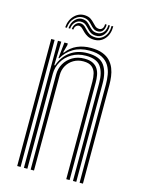

<svg xmlns="http://www.w3.org/2000/svg" viewBox="-114 -810 646 876"><g transform="rotate(15 209.5 -372.0)"><path d="M350.2 0V-464.8Q350.2 -487 346.5 -509.8Q342.8 -532.5 331.4 -551.6Q320 -570.8 297.6 -582.5Q275.2 -594.2 238.2 -594.2Q194.8 -594.2 163.1 -575.5Q131.5 -556.8 113.5 -524.5H109.8L117.8 -600H133.8V-591.8L123.8 -554.8H127.2Q148.2 -582.5 177.1 -595.1Q206 -607.8 242.2 -607.8Q275 -607.8 297.1 -599.2Q319.2 -590.8 332.9 -576.1Q346.5 -561.5 353.8 -543.2Q361 -525 363.5 -505.2Q366 -485.5 366 -467V0ZM55.5 0V-600H71.5V0ZM119 0V-450Q119 -477.5 132.4 -500.9Q145.8 -524.2 169.9 -538.5Q194 -552.8 226 -552.8Q251 -552.8 266.2 -544.8Q281.5 -536.8 289.5 -523.5Q297.5 -510.2 300.2 -493.9Q303 -477.5 303 -460.5V0H287.2V-459.8Q287.2 -480.8 282.8 -498.9Q278.2 -517 264.6 -528.2Q251 -539.5 224 -539.5Q199 -539.5 178.9 -527.9Q158.8 -516.2 147.1 -496.2Q135.5 -476.2 135.5 -451L134.8 0ZM87.2 0V-600H103L99.8 -488.2H103.5Q118.2 -531.5 152 -556.1Q185.8 -580.8 233.8 -580.5Q290.8 -580.2 312.6 -549.5Q334.5 -518.8 334.5 -464V0H318.8V-462.5Q318.8 -513.2 299 -540.2Q279.2 -567.2 229.5 -567.2Q190.8 -567.2 162.5 -550.1Q134.2 -533 118.9 -506.1Q103.5 -479.2 103.5 -449.2V0ZM103.2 -668Q106 -704 128.2 -725.6Q150.5 -747.2 180.2 -744Q195.2 -742.5 204.6 -736.1Q214 -729.8 221.1 -721.9Q228.2 -714 235.1 -708Q242 -702 251.5 -701.2Q263 -700 269.2 -707.6Q275.5 -715.2 275.2 -728.8H282.8Q283 -710 274.4 -698.9Q265.8 -687.8 249.5 -688.5Q237.8 -689.2 229.9 -695.2Q222 -701.2 215.1 -709Q208.2 -716.8 199.8 -723.4Q191.2 -730 178 -732Q153 -735.8 133.1 -717.2Q113.2 -698.8 111 -668ZM118.8 -668Q121 -695.5 137.1 -711.5Q153.2 -727.5 174.2 -724.5Q186.5 -723 194.9 -716.4Q203.2 -709.8 210.2 -701.9Q217.2 -694 225.5 -687.8Q233.8 -681.5 246.5 -680.5Q266 -679 278.4 -692.4Q290.8 -705.8 290.8 -728.8H298.2Q298.8 -700 283.9 -682.6Q269 -665.2 244.8 -667.2Q230.8 -668.2 221.6 -674.5Q212.5 -680.8 205.4 -688.8Q198.2 -696.8 190.5 -703.2Q182.8 -709.8 172 -711.2Q154.8 -713.5 141.4 -701.1Q128 -688.8 126.5 -668ZM134.2 -668Q135.8 -685.5 146.1 -695.5Q156.5 -705.5 170 -703.5Q179.5 -702 186.8 -695.6Q194 -689.2 201.2 -681.2Q208.5 -673.2 218.1 -667Q227.8 -660.8 242.2 -659.5Q269.5 -656.5 288.1 -676.1Q306.8 -695.8 306 -728.8H314Q314.2 -690.8 293.5 -668Q272.8 -645.2 239.8 -647.5Q223.8 -648.8 212.9 -654.8Q202 -660.8 194.1 -668.4Q186.2 -676 180 -682.4Q173.8 -688.8 167.2 -690.5Q159 -693 150.8 -687Q142.5 -681 142 -668Z"/></g></svg>

Font: Big Shoulders Inline Text Thin
Style: Regular
Weight: 400
Version: Version 2.002